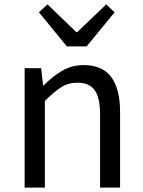

<svg xmlns="http://www.w3.org/2000/svg" viewBox="-20 -853 650 873"><path d="M92 0V-543H167L176 -464H178Q216 -503 260.5 -530Q305 -557 360 -557Q446 -557 486 -502.5Q526 -448 526 -344V0H435V-332Q435 -409 410.5 -443Q386 -477 332 -477Q290 -477 257.5 -456Q225 -435 184 -394V0ZM284 -642 157 -797 196 -833 327 -707H331L463 -833L501 -797L374 -642Z"/></svg>

Font: Chocolate Classical Sans
Style: Regular
Weight: 400
Designer: 田海東、宇文滿月
Foundry: Moonlit Owen
Version: Version 1.001